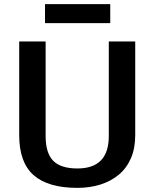

<svg xmlns="http://www.w3.org/2000/svg" viewBox="-20 -901 748 930"><path d="M355 9Q213 9 143 -52.5Q73 -114 73 -246V-700H201V-242Q201 -160 237.5 -122.5Q274 -85 355 -85Q507 -85 507 -242V-700H635V-246Q635 -182 614 -134Q593 -86 555 -54.5Q517 -23 466 -7Q415 9 355 9ZM514 -881V-789H198V-881Z"/></svg>

Font: Pathway Extreme 12pt SemiBold
Style: Regular
Weight: 600
Version: Version 1.001;gftools[0.9.26]